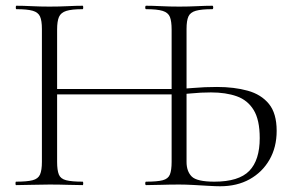

<svg xmlns="http://www.w3.org/2000/svg" viewBox="-20 -645 1019 669"><path d="M747 4Q731 4 706 2.5Q681 1 654 -0.5Q627 -2 605 -2Q571 -2 541.5 -1Q512 0 489 0Q486 0 486 -6Q486 -12 489 -12Q528 -12 547 -17Q566 -22 572 -37Q578 -52 578 -81V-542Q578 -571 572 -586Q566 -601 547 -607Q528 -613 489 -613Q486 -613 486 -619Q486 -625 489 -625Q512 -625 541.5 -623.5Q571 -622 605 -622Q637 -622 667 -623.5Q697 -625 720 -625Q723 -625 723 -619Q723 -613 720 -613Q682 -613 662.5 -607.5Q643 -602 636.5 -587.5Q630 -573 630 -544V-81Q630 -48 648 -30Q666 -12 727 -12Q812 -12 848.5 -49.5Q885 -87 885 -164Q885 -227 864 -261.5Q843 -296 805 -309.5Q767 -323 715 -323Q680 -323 645.5 -319.5Q611 -316 589 -316L588 -335Q613 -335 653 -338.5Q693 -342 736 -342Q796 -342 843 -329Q890 -316 917 -283Q944 -250 944 -189Q944 -132 919 -88.5Q894 -45 850 -20.5Q806 4 747 4ZM36 0Q34 0 34 -6Q34 -12 36 -12Q74 -12 93.5 -17Q113 -22 119.5 -37Q126 -52 126 -81V-544Q126 -573 119.5 -587.5Q113 -602 94 -607.5Q75 -613 37 -613Q35 -613 35 -619Q35 -625 37 -625Q61 -625 90.5 -623.5Q120 -622 152 -622Q187 -622 216 -623.5Q245 -625 268 -625Q270 -625 270 -619Q270 -613 268 -613Q230 -613 211 -607Q192 -601 185.5 -586Q179 -571 179 -542V-81Q179 -52 185 -37Q191 -22 210.5 -17Q230 -12 268 -12Q270 -12 270 -6Q270 0 268 0Q244 0 215.5 -1Q187 -2 152 -2Q120 -2 90 -1Q60 0 36 0ZM150 -316V-335H588V-316Z"/></svg>

Font: Cormorant Garamond Light
Style: Regular
Weight: 300
Designer: Christian Thalmann (Catharsis Fonts)
Foundry: Catharsis Fonts
Version: Version 4.001